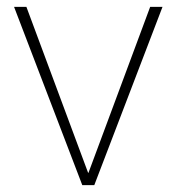

<svg xmlns="http://www.w3.org/2000/svg" viewBox="-20 -540 515 560"><path d="M21 -520H57L237 -36H238L418 -520H454L255 0H220Z"/></svg>

Font: Murecho Thin ExtraLight
Style: Regular
Weight: 250
Version: Version 1.010